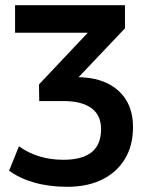

<svg xmlns="http://www.w3.org/2000/svg" viewBox="-20 -524 566 739"><path d="M239 195Q170 195 113 179Q56 163 15 133L53 39Q87 64 130.5 77.5Q174 91 224 91Q296 91 332.5 62Q369 33 369 -27Q369 -81 331.5 -108Q294 -135 225 -135H131L130 -199L350 -432L349 -398H38V-504H461V-415L255 -198L218 -227H275Q377 -227 434.5 -176Q492 -125 492 -35Q492 36 461 87.5Q430 139 373.5 167Q317 195 239 195Z"/></svg>

Font: Nunitoga
Style: Bold
Weight: 700
Designer: Vernon Adams
Foundry: Vernon Adams
Version: Version 1.0